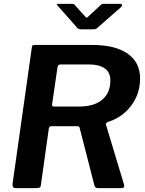

<svg xmlns="http://www.w3.org/2000/svg" viewBox="-20 -975 753 995"><path d="M622 -21Q629 0 608 0H487Q479 0 474.5 -4.5Q470 -9 468 -19L393 -311Q392 -317 389 -319Q386 -321 377 -321H247Q235 -321 233 -309L192 -17Q191 -6 185.5 -3Q180 0 167 0H62Q51 0 47.5 -6.5Q44 -13 45 -22L145 -729Q146 -737 148.5 -739.5Q151 -742 158 -742H459Q577 -742 641.5 -697Q706 -652 706 -568Q706 -515 685.5 -470.5Q665 -426 628.5 -393Q592 -360 542 -344Q533 -340 530.5 -337Q528 -334 529 -329L622 -21ZM393 -423Q442 -423 477.5 -438.5Q513 -454 532.5 -484Q552 -514 552 -558Q552 -600 523 -620.5Q494 -641 441 -641H292Q281 -641 278 -626L250 -435Q249 -427 251.5 -425Q254 -423 259 -423H393ZM503 -950Q509 -955 513.5 -955Q518 -955 525 -955H602Q611 -955 612.5 -950Q614 -945 606 -937L485 -831Q481 -827 476 -825Q471 -823 462 -823H401Q390 -823 384 -827.5Q378 -832 374 -838L281 -943Q276 -949 274.5 -952Q273 -955 281 -955H352Q360 -955 364.5 -952.5Q369 -950 372 -944L419 -892Q428 -881 432 -884.5Q436 -888 447 -898Z"/></svg>

Font: Libre Franklin Thin SemiBold
Style: Italic
Weight: 600
Italic angle: -8°
Version: Version 3.000